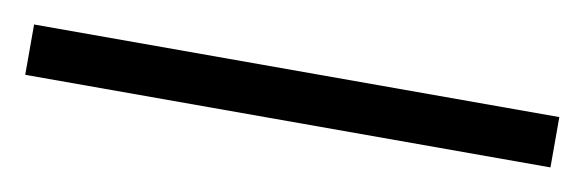

<svg xmlns="http://www.w3.org/2000/svg" viewBox="-24 -66 547 180"><g transform="rotate(10 250.0 24.0)"><path d="M0 47.9V0H500V47.9Z"/></g></svg>

Font: Montserrat Alternates Thin
Style: Regular
Weight: 100
Designer: Julieta Ulanovsky
Foundry: Julieta Ulanovsky
Version: Version 9.000